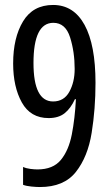

<svg xmlns="http://www.w3.org/2000/svg" viewBox="-20 -744 451 774"><path d="M115 -490Q115 -652 195 -652Q244 -652 262.5 -593.5Q281 -535 281 -466Q281 -413 259.5 -374Q238 -335 194 -335Q115 -335 115 -490ZM365 -410Q365 -563 321 -643.5Q277 -724 194 -724Q113 -724 73 -658Q33 -592 33 -488Q33 -394 68 -331Q103 -268 176 -268Q216 -268 240.5 -287.5Q265 -307 282 -344H286Q282 -266 269.5 -202Q257 -138 225.5 -99.5Q194 -61 131 -61Q120 -61 103 -63Q86 -65 73 -71V1Q86 6 106.5 8Q127 10 141 10Q238 10 286 -51Q334 -112 349.5 -208.5Q365 -305 365 -410Z"/></svg>

Font: Noto Sans Devanagari Extra Condensed
Style: Regular
Weight: 400
Width: 2
Designer: Monotype Design Team
Foundry: Monotype Imaging Inc.
Version: 1.000